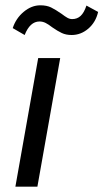

<svg xmlns="http://www.w3.org/2000/svg" viewBox="-20 -704 390 724"><path d="M124 -485H207L121 0H38ZM28 -598Q40 -635 69.5 -659.5Q99 -684 132 -684Q156 -684 172.5 -676Q189 -668 212 -652Q225 -642 234 -637Q243 -632 252 -632Q271 -632 284 -644Q297 -656 306 -683L350 -659Q341 -620 313 -596Q285 -572 250 -572Q229 -572 213 -579.5Q197 -587 177 -601Q163 -612 152 -617.5Q141 -623 129 -623Q93 -623 73 -572Z"/></svg>

Font: Niramit
Style: Italic
Weight: 400
Italic angle: -10°
Version: Version 1.000; ttfautohint (v1.6)